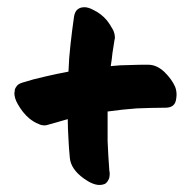

<svg xmlns="http://www.w3.org/2000/svg" viewBox="-20 -656 553 541"><path d="M176.8 -210.9C178.7 -190.4 191.4 -170.9 215.8 -153.3C233.4 -140.6 248 -134.8 260.7 -134.8C265.6 -134.8 270.5 -135.7 275.4 -137.7C280.3 -140.6 283.2 -144.5 286.1 -150.4C288.1 -154.3 289.1 -159.2 289.1 -165C289.1 -168 289.1 -171.9 288.1 -174.8C286.1 -203.1 284.2 -230.5 283.2 -258.8V-299.8V-341.8C310.5 -345.7 337.9 -348.6 365.2 -350.6C392.6 -351.6 419.9 -352.5 446.3 -352.5C462.9 -352.5 472.7 -359.4 475.6 -373C476.6 -377.9 477.5 -383.8 477.5 -388.7C477.5 -395.5 476.6 -403.3 473.6 -411.1C467.8 -424.8 458 -438.5 443.4 -453.1C428.7 -466.8 414.1 -473.6 397.5 -473.6C379.9 -473.6 362.3 -473.6 344.7 -472.7C327.1 -472.7 309.6 -471.7 292 -469.7C293.9 -482.4 295.9 -494.1 296.9 -506.8L302.7 -543.9C303.7 -545.9 303.7 -547.9 303.7 -550.8C303.7 -557.6 301.8 -564.5 298.8 -571.3C293.9 -580.1 288.1 -589.8 281.2 -598.6C270.5 -611.3 257.8 -621.1 243.2 -627.9C234.4 -632.8 225.6 -635.7 217.8 -635.7C212.9 -635.7 209 -634.8 206.1 -633.8C201.2 -631.8 197.3 -628.9 194.3 -625C191.4 -620.1 189.5 -615.2 188.5 -608.4C184.6 -582 181.6 -556.6 178.7 -531.2C175.8 -505.9 173.8 -480.5 172.9 -454.1C150.4 -450.2 128.9 -445.3 107.4 -440.4C85 -435.5 63.5 -429.7 42 -422.9C36.1 -420.9 31.2 -418 28.3 -415C25.4 -411.1 22.5 -407.2 21.5 -402.3C21.5 -399.4 21.5 -396.5 20.5 -393.6C20.5 -384.8 23.4 -374 30.3 -362.3C39.1 -346.7 49.8 -333 62.5 -322.3C71.3 -315.4 80.1 -309.6 88.9 -306.6C94.7 -303.7 100.6 -302.7 105.5 -302.7C109.4 -302.7 113.3 -303.7 116.2 -304.7L170.9 -320.3C170.9 -301.8 171.9 -283.2 172.9 -264.6C173.8 -247.1 174.8 -229.5 176.8 -210.9Z"/></svg>

Font: ChillSide Comic
Style: Regular
Weight: 400
Designer: Koroletov, Abay Emes
Version: Version 1.000